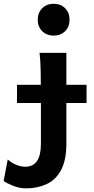

<svg xmlns="http://www.w3.org/2000/svg" viewBox="-83 -782 505 1031"><path d="M119.6 -676.3Q119.6 -713.9 143.8 -737.8Q168 -761.7 205.1 -761.7Q242.7 -761.7 266.6 -737.8Q290.5 -713.9 290.5 -676.3Q290.5 -638.2 266.6 -614.5Q242.7 -590.8 205.1 -590.8Q168 -590.8 143.8 -614.5Q119.6 -638.2 119.6 -676.3ZM273.4 -498V-12.2Q273.4 78.6 244.6 131.6Q215.8 184.6 166.7 207Q117.7 229.5 56.6 229.5Q22.5 229.5 -12.7 215.6Q-47.9 201.7 -63.5 189.9L-41.5 74.2Q-25.4 89.8 1.2 101.6Q27.8 113.3 52.7 113.3Q136.7 113.3 136.7 -9.8V-258.8Q136.7 -330.1 135.5 -394.8Q134.3 -459.5 129.4 -498ZM8.3 -326.7H381.8V-229H8.3Z"/></svg>

Font: Andika
Style: Bold
Weight: 700
Designer: Victor Gaultney, Annie Olsen, Julie Remington, Don Collingsworth, Eric Hays, Becca Hirsbrunner
Foundry: SIL International
Version: Version 6.101